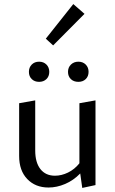

<svg xmlns="http://www.w3.org/2000/svg" viewBox="-20 -916 564 943"><path d="M449 -423V-7L384 7L374 -64Q341 -30 300 -12.5Q259 5 218 5Q154 5 114 -36.5Q74 -78 74 -150V-409L153 -423V-177Q153 -118 178.5 -85.5Q204 -53 250 -53Q282 -53 314 -68.5Q346 -84 370 -114V-409ZM122 -563Q122 -585 136 -599Q150 -613 172 -613Q194 -613 208 -599Q222 -585 222 -563Q222 -541 208 -527.5Q194 -514 172 -514Q150 -514 136 -527.5Q122 -541 122 -563ZM314 -563Q314 -585 328.5 -599Q343 -613 365 -613Q387 -613 401 -599Q415 -585 415 -563Q415 -541 401 -527.5Q387 -514 365 -514Q342 -514 328 -527.5Q314 -541 314 -563ZM205 -726 340 -896 395 -848 241 -693Z"/></svg>

Font: Ysabeau Medium
Style: Regular
Weight: 500
Designer: Christian Thalmann (Catharsis Fonts)
Version: Version 0.003